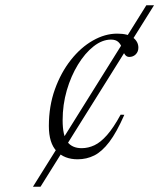

<svg xmlns="http://www.w3.org/2000/svg" viewBox="-20 -705 606 725"><path d="M104.5 0 532.5 -685H561.5L133 0ZM399 -555.5Q366 -555.5 333.5 -530Q301 -504.5 274.5 -461.2Q248 -418 232.2 -363.8Q216.5 -309.5 216.5 -251Q216.5 -193 234.5 -169.2Q252.5 -145.5 288.5 -145.5Q313 -145.5 336.5 -156.5Q360 -167.5 384.2 -195Q408.5 -222.5 435.5 -272L449.5 -271.5Q420.5 -205.5 392.8 -169Q365 -132.5 336 -118Q307 -103.5 273 -103.5Q223.5 -103.5 194 -134Q164.5 -164.5 164.5 -229.5Q164.5 -304 187.2 -367.5Q210 -431 247.5 -478.5Q285 -526 330.8 -552Q376.5 -578 422.5 -578Q463 -578 482.8 -562.8Q502.5 -547.5 502.5 -525Q502.5 -510 492.8 -500Q483 -490 468 -490Q458 -490 451.8 -498.8Q445.5 -507.5 441 -522.5Q436.5 -537.5 426.8 -546.5Q417 -555.5 399 -555.5Z"/></svg>

Font: Newsreader 36pt Light
Style: Italic
Weight: 300
Italic angle: -17°
Designer: Hugues Gentile
Foundry: Production Type
Version: Version 1.003